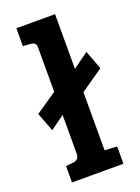

<svg xmlns="http://www.w3.org/2000/svg" viewBox="-138 -774 607 835"><g transform="rotate(-20 166.0 -356.5)"><path d="M227 -713V-460L299 -512L332 -425L227 -352V-83L284 -80V0H46V-76L79 -79Q108 -82 108 -111V-290L43 -243L10 -330L108 -397V-604Q108 -626 83 -628L48 -630V-713Z"/></g></svg>

Font: Bree Serif
Style: Regular
Weight: 400
Designer: Veronika Burian, Jos Scaglione
Foundry: TypeTogether
Version: Version 1.002